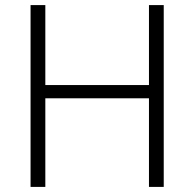

<svg xmlns="http://www.w3.org/2000/svg" viewBox="-20 -734 764 754"><path d="M623 0H565V-348H158V0H100V-714H158V-400H565V-714H623Z"/></svg>

Font: Noto Sans Georgian Light
Style: Regular
Weight: 300
Version: Version 2.002